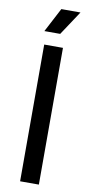

<svg xmlns="http://www.w3.org/2000/svg" viewBox="-99 -929 450 968"><g transform="rotate(10 126.5 -445.5)"><path d="M68 -767H149L231 -891H133ZM79 0H175V-700H79Z"/></g></svg>

Font: Arthouse Owned Medium
Style: Regular
Weight: 500
Designer: Jeremy Tribby
Foundry: Tribby Type
Version: Version 1.000;PS 001.000;hotconv 1.0.88;makeotf.lib2.5.64775